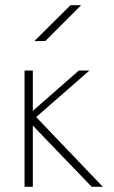

<svg xmlns="http://www.w3.org/2000/svg" viewBox="-20 -723 443 743"><path d="M253 -703H294L155 -564H113ZM75 -450H107V-294L285 -450H326L120 -270L378 0H335L107 -237V0H75Z"/></svg>

Font: Poiret One
Style: Regular
Weight: 400
Designer: Denis Masharov
Foundry: Denis Masharov
Version: Version 1.001